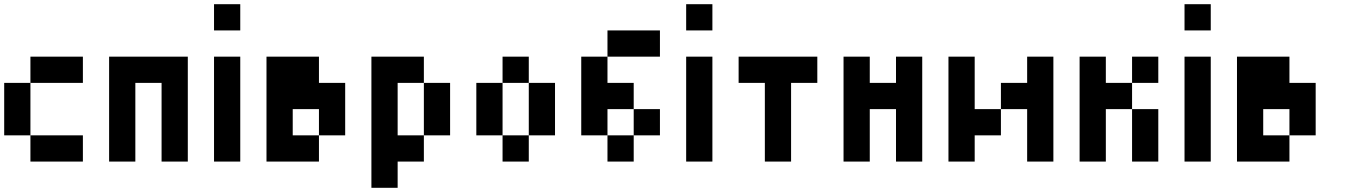

<svg xmlns="http://www.w3.org/2000/svg" viewBox="-20 -770 6415 915"><path d="M125 -375V-500H375V-375ZM125 -125H0V-375H125ZM125 0V-125H375V0Z M625 0H500V-500H875V0H750V-375H625Z M1000 -625V-750H1125V-625ZM1125 0H1000V-500H1125Z M1375 -125H1500V0H1250V-500H1500V-375H1625V-125H1500V-250H1375Z M2000 -125V0H1875V125H1750V-500H2000V-375H1875V-125ZM2125 -125H2000V-375H2125Z M2375 -375V-500H2500V-375ZM2375 -125H2250V-375H2375ZM2625 -125H2500V-375H2625ZM2500 -125V0H2375V-125Z M2875 -500V-625H3125V-500ZM2875 -125H2750V-500H2875V-375H3000V-250H2875ZM3125 -125H3000V-250H3125ZM3000 -125V0H2875V-125Z M3250 -625V-750H3375V-625ZM3375 0H3250V-500H3375Z M3750 0H3625V-375H3500V-500H3875V-375H3750Z M4125 0H4000V-500H4125V-375H4250V-500H4375V0H4250V-250H4125Z M4625 -125V0H4500V-500H4625V-250H4750V-125ZM5000 0H4875V-250H4750V-375H4875V-500H5000Z M5250 0H5125V-500H5250V-375H5375V-250H5250ZM5375 -375V-500H5500V-375ZM5500 0H5375V-250H5500Z M5625 -625V-750H5750V-625ZM5750 0H5625V-500H5750Z M6000 -125H6125V0H5875V-500H6125V-375H6250V-125H6125V-250H6000Z"/></svg>

Font: Tiny5
Style: Regular
Weight: 400
Designer: Stefan Schmidt
Foundry: Made with Bits'n'Picas by Kreative Software
Version: Version 1.002; ttfautohint (v1.8.4.7-5d5b)